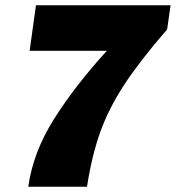

<svg xmlns="http://www.w3.org/2000/svg" viewBox="-20 -706 665 726"><path d="M625 -686 612 -595Q509 -476 450 -386Q391 -296 359 -206.5Q327 -117 309 0H87Q105 -130 184 -255.5Q263 -381 384 -514H92L116 -686Z"/></svg>

Font: Chivo Black Italic
Style: Regular
Weight: 900
Italic angle: -8.05°
Designer: Hector Gatti
Foundry: Omnibus-Type
Version: Version 1.007